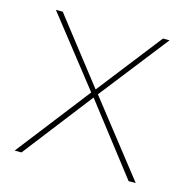

<svg xmlns="http://www.w3.org/2000/svg" viewBox="-83 -597 664 677"><g transform="rotate(15 249.0 -258.5)"><path d="M28 0 239 -272 238 -265 40 -517H65L252 -277H244L431 -517H455L255 -261L256 -273L470 0H444L246 -256H251L53 0Z"/></g></svg>

Font: Montserrat Alternates Thin
Style: Regular
Weight: 100
Designer: Julieta Ulanovsky
Foundry: Julieta Ulanovsky
Version: Version 9.000